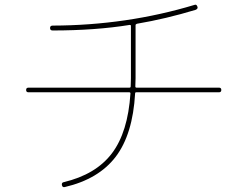

<svg xmlns="http://www.w3.org/2000/svg" viewBox="-20 -758 1040 807"><path d="M99.6 -370.1Q89.8 -370.1 89.8 -379.9Q89.8 -389.6 99.6 -389.6H524.4Q529.3 -389.6 529.3 -395Q529.3 -400.4 529.8 -412.1Q530.3 -423.8 530.3 -429.7V-649.4Q530.3 -653.3 525.4 -653.3Q380.9 -629.9 201.2 -629.9Q190.4 -629.9 190.4 -640.1Q190.4 -650.4 201.2 -650.4Q511.7 -651.4 796.9 -737.3Q805.7 -741.2 809.6 -730.5Q813.5 -721.7 802.7 -716.8Q676.8 -678.7 555.7 -658.2Q549.8 -656.2 549.8 -652.3V-429.7Q549.8 -423.8 549.3 -412.1Q548.8 -400.4 548.8 -395Q548.8 -389.6 553.7 -389.6H900.4Q910.2 -389.6 910.2 -379.9Q910.2 -370.1 900.4 -370.1H552.7Q547.9 -370.1 547.9 -365.2Q538.1 -193.4 466.3 -99.1Q394.5 -4.9 252 28.3Q242.2 30.3 240.2 20Q238.3 9.8 247.1 7.8Q382.8 -24.4 450.2 -113.3Q517.6 -202.1 528.3 -365.2Q528.3 -370.1 523.4 -370.1Z"/></svg>

Font: Rounded-X Mgen+ 1m thin
Style: Regular
Weight: 100
Designer: [Source Han Sans]
Ryoko NISHIZUKA  (kana & ideographs); Paul D. Hunt (Latin, Greek & Cyrillic); Wenlong ZHANG  (bopomofo
Version: Version 1.059.20150602